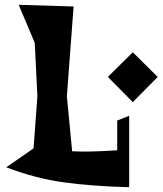

<svg xmlns="http://www.w3.org/2000/svg" viewBox="-20 -770 678 801"><path d="M6 -72 120 -151 136 -368 125 -591 58 -750 287 -743 259 -368 281 -139Q316 -137 361.5 -138Q407 -139 469 -143V-267L519 -287V8H518V11Q366 7 248 -9Q130 -25 6 -72ZM430 -449 534 -552 638 -449 534 -344Z"/></svg>

Font: Trickster
Style: Regular
Weight: 400
Designer: Jean-Baptiste Morizot
Foundry: Jean-Baptiste Morizot
Version: Version 2.000;PS 2.0;hotconv 1.0.88;makeotf.lib2.5.647800